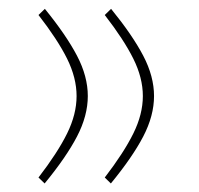

<svg xmlns="http://www.w3.org/2000/svg" viewBox="-20 -413 459 443"><path d="M221.7 -3.4Q265.6 -60.5 287.6 -105Q309.6 -149.4 309.6 -191.4Q309.6 -233.4 287.6 -277.6Q265.6 -321.8 221.7 -378.4L236.3 -392.6Q285.6 -332 310.5 -284.4Q335.4 -236.8 335.4 -191.4Q335.4 -146 310.5 -98.1Q285.6 -50.3 235.8 10.3ZM68.8 -3.4Q112.8 -60.5 134.8 -105Q156.7 -149.4 156.7 -191.4Q156.7 -233.4 134.8 -277.6Q112.8 -321.8 68.8 -378.4L83.5 -392.6Q132.8 -332 157.7 -284.4Q182.6 -236.8 182.6 -191.4Q182.6 -146 157.7 -98.1Q132.8 -50.3 83 10.3Z"/></svg>

Font: Vazirmatn FD NL Thin
Style: Regular
Weight: 100
Designer: Saber Rastikerdar
Foundry: Saber Rastikerdar
Version: Version 33.003